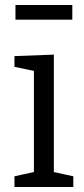

<svg xmlns="http://www.w3.org/2000/svg" viewBox="-20 -750 338 770"><path d="M196 -51 187 -62 274 -43V0H38V-43L125 -62L116 -51V-473L124 -464L38 -482V-525L196 -531ZM270 -730V-671H42V-730Z"/></svg>

Font: Bitter Thin
Style: Regular
Weight: 400
Version: Version 3.021